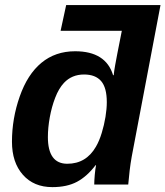

<svg xmlns="http://www.w3.org/2000/svg" viewBox="-20 -745 668 775"><path d="M191.4 10.3Q116.2 10.3 72.3 -39.6Q28.3 -89.4 28.3 -172.9Q28.3 -266.6 59.6 -355.5Q90.8 -444.8 147.2 -491.5Q203.6 -538.1 283.2 -538.1Q407.2 -538.1 436.5 -441.4H439Q440.4 -457.5 444.8 -481.9Q446.8 -494.1 453.6 -528.8Q460.4 -563.5 471.7 -620.6H224.6L247.1 -724.6H627.9L511.7 -112.8Q506.8 -85.4 503.4 -57.1Q500 -28.8 497.6 0H360.4Q360.4 -15.1 362.5 -39.3Q364.7 -63.5 367.7 -78.1H365.7Q331.1 -32.7 290.8 -11.2Q250.5 10.3 191.4 10.3ZM251.5 -84Q327.6 -84 367.2 -152.8Q380.9 -176.3 390.6 -208.3Q400.4 -240.2 405.8 -273.2Q411.1 -306.2 411.1 -332.5Q411.1 -391.1 388.2 -417.7Q365.2 -444.3 319.3 -444.3Q270 -444.3 238.3 -410.6Q217.3 -388.2 202.9 -350.8Q188.5 -313.5 180.9 -271.2Q173.3 -229 173.3 -191.9Q173.3 -84 251.5 -84Z"/></svg>

Font: Arimo
Style: Bold Italic
Weight: 700
Italic angle: -12°
Designer: Steve Matteson
Foundry: Monotype Imaging Inc.
Version: Version 1.33